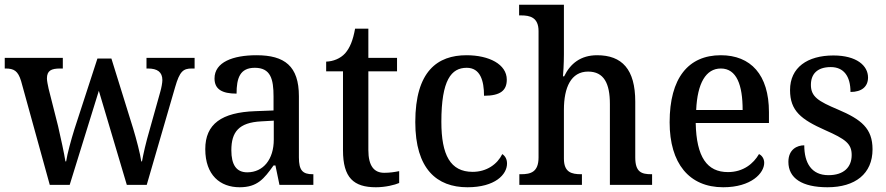

<svg xmlns="http://www.w3.org/2000/svg" viewBox="-20 -780 3738 810"><path d="M69 -438 190 0H274L397 -397L515 0H599L719 -413C738 -479 753 -491 789 -491H801V-536H598V-491H604C644 -491 665 -476 665 -442C665 -431 661 -409 656 -392L612 -235C595 -177 585 -132 579 -99H576C572 -130 555 -194 542 -237L450 -533H391L294 -235C280 -190 264 -132 259 -99H256C251 -132 236 -200 225 -248L185 -406C182 -421 178 -438 178 -449C178 -482 196 -491 234 -491H245V-536H0V-491H3C39 -491 56 -481 69 -438Z M991 10C1066 10 1094 -26 1134 -82H1142L1159 0H1302V-45H1299C1257 -45 1241 -61 1241 -116V-374C1241 -501 1181 -547 1062 -547C963 -547 885 -518 885 -449C885 -404 916 -385 978 -385C978 -450 992 -494 1055 -494C1122 -494 1134 -446 1134 -373V-314L1057 -311C915 -306 846 -257 846 -151C846 -41 909 10 991 10ZM1023 -53C977 -53 956 -85 956 -146C956 -223 987 -263 1082 -268L1135 -271V-191C1135 -108 1091 -53 1023 -53Z M1566 10C1606 10 1646 0 1664 -8V-58C1644 -54 1624 -51 1601 -51C1558 -51 1534 -80 1534 -147V-479H1655V-536H1534V-659H1478C1469 -609 1456 -578 1436 -555C1416 -533 1386 -521 1356 -520V-479H1427V-146C1427 -30 1472 10 1566 10Z M1952 10C2069 10 2119 -44 2119 -90C2119 -109 2111 -122 2099 -130C2078 -87 2033 -55 1974 -55C1880 -55 1842 -126 1842 -266C1842 -443 1884 -494 1949 -494C2006 -494 2022 -440 2022 -376C2092 -376 2118 -399 2118 -444C2118 -509 2043 -547 1948 -547C1826 -547 1732 -480 1732 -265C1732 -67 1823 10 1952 10Z M2171 0H2435V-45H2432C2391 -45 2359 -53 2359 -111V-317C2359 -411 2389 -478 2461 -478C2528 -478 2553 -428 2553 -341V0H2731V-45H2728C2686 -45 2660 -54 2660 -116V-351C2660 -488 2604 -547 2499 -547C2430 -547 2386 -512 2360 -458H2355C2356 -465 2359 -513 2359 -551V-760H2170V-715H2179C2215 -715 2252 -707 2252 -649V-116C2252 -54 2219 -45 2178 -45H2171Z M3031 10C3150 10 3204 -50 3204 -93C3204 -112 3193 -125 3182 -130C3159 -90 3116 -54 3051 -54C2963 -54 2918 -117 2915 -261H3224V-307C3224 -465 3147 -547 3021 -547C2884 -547 2805 -451 2805 -264C2805 -91 2887 10 3031 10ZM3113 -316H2917C2922 -429 2958 -491 3021 -491C3088 -491 3113 -421 3113 -316Z M3471 10C3588 10 3661 -47 3661 -150C3661 -238 3614 -276 3515 -318C3432 -353 3401 -372 3401 -422C3401 -467 3427 -497 3485 -497C3539 -497 3568 -459 3568 -392C3616 -392 3642 -415 3642 -453C3642 -503 3594 -546 3496 -546C3386 -546 3313 -495 3313 -400C3313 -312 3360 -276 3461 -231C3547 -193 3573 -174 3573 -126C3573 -75 3540 -41 3475 -41C3403 -41 3373 -93 3373 -167C3343 -167 3306 -150 3306 -97C3306 -28 3364 10 3471 10Z"/></svg>

Font: Noto Serif Bengali SemiCondensed
Style: Regular
Weight: 400
Width: 4
Designer: Juan Bruce, Universal Thirst, Indian Type Foundry and the Monotype Design Team.
Foundry: Monotype Imaging Inc.
Version: Version 2.003